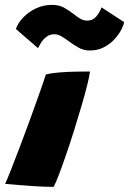

<svg xmlns="http://www.w3.org/2000/svg" viewBox="-66 -746 516 768"><path d="M148.5 1.5Q110.5 1.5 59.8 -2Q9 -5.5 -45.5 -10.5Q-39 -24 -23.8 -62.5Q-8.5 -101 11.5 -153.5Q31.5 -206 52 -262.2Q72.5 -318.5 90 -367.8Q107.5 -417 117.5 -448Q140.5 -454 174.5 -456.5Q208.5 -459 241.5 -459.5Q274.5 -460 294 -460Q292 -442.5 283 -406.2Q274 -370 260.2 -323Q246.5 -276 230.8 -225.8Q215 -175.5 199.2 -129.5Q183.5 -83.5 170.2 -48.8Q157 -14 148.5 1.5ZM-2.5 -630Q6 -654.5 27.2 -676.5Q48.5 -698.5 78.2 -712.5Q108 -726.5 142 -726.5Q170.5 -726.5 190.8 -715Q211 -703.5 227.5 -690.5Q241 -679.5 254.5 -671.5Q268 -663.5 283.5 -663.5Q305.5 -663.5 319.5 -680.5Q333.5 -697.5 340 -716.5L430.5 -657.5Q428.5 -645 418.5 -626Q408.5 -607 391.2 -588.2Q374 -569.5 349.2 -556.8Q324.5 -544 293 -544Q268.5 -544 247.5 -556Q226.5 -568 208.5 -581.5Q193.5 -593 179.2 -601Q165 -609 151.5 -609Q132.5 -609 119 -598.2Q105.5 -587.5 97.5 -574.2Q89.5 -561 86 -553.5Z"/></svg>

Font: Grandstander Black
Style: Italic
Weight: 900
Italic angle: -15°
Designer: Tyler Finck
Foundry: Etcetera Type Co
Version: Version 1.200; ttfautohint (v1.8.3)